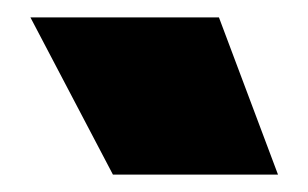

<svg xmlns="http://www.w3.org/2000/svg" viewBox="-20 -767 355 221"><path d="M15 -747H232L300 -566H110Z"/></svg>

Font: Prompt Black
Style: Regular
Weight: 900
Designer: Katatrad Team
Foundry: CadsonDemak
Version: Version 1.000